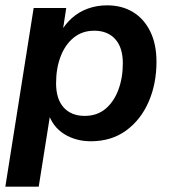

<svg xmlns="http://www.w3.org/2000/svg" viewBox="-22 -519 642 719"><path d="M-2 180 104 -489H226L212 -397H204Q222 -429 248 -452Q274 -475 307.5 -487Q341 -499 379 -499Q435 -499 476.5 -473.5Q518 -448 541 -400.5Q564 -353 564 -288Q564 -205 534.5 -137.5Q505 -70 450 -30Q395 10 318 10Q262 10 218.5 -17Q175 -44 158 -97H167L123 180ZM295 -85Q341 -85 372.5 -111Q404 -137 421 -182Q438 -227 438 -282Q438 -341 409.5 -372.5Q381 -404 331 -404Q286 -404 254 -378Q222 -352 205 -307.5Q188 -263 188 -207Q188 -148 216.5 -116.5Q245 -85 295 -85Z"/></svg>

Font: Nunito Sans 12pt ExtraLight 12pt
Style: Bold Italic
Weight: 700
Italic angle: -9°
Version: Version 3.101;gftools[0.9.27]